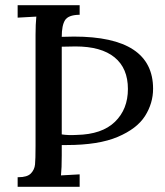

<svg xmlns="http://www.w3.org/2000/svg" viewBox="-20 -720 636 740"><path d="M215 -44 287 -48V0H48V-37H51Q85 -37 99 -51.5Q113 -66 115 -86Q117 -106 117 -158V-586Q117 -626 120 -656L48 -652V-700H287V-663H284Q243 -662 230.5 -642Q218 -622 218 -578L265 -579Q570 -579 570 -378Q570 -322 539 -273Q508 -224 434 -192.5Q360 -161 237 -161H218V-121Q218 -71 215 -44ZM218 -540V-202Q243 -198 276 -200Q373 -202 423 -250.5Q473 -299 473 -377Q473 -457 421.5 -499Q370 -541 271 -541Z"/></svg>

Font: Sumana
Style: Regular
Weight: 400
Designer: Cyreal, Alexei Vanyashin (Devanagari), Olga Karpushina (Latin)
Foundry: Cyreal
Version: Version 1.015;PS 001.015;hotconv 1.0.70;makeotf.lib2.5.58329